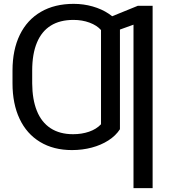

<svg xmlns="http://www.w3.org/2000/svg" viewBox="-20 -757 872 981"><path d="M592.8 -96.7Q571.3 -63.5 533.9 -39.6Q496.6 -15.6 448.7 -2.9Q400.9 9.8 347.7 9.8Q253.4 9.8 184.8 -31.7Q116.2 -73.2 80.1 -149.9Q43.9 -226.6 43.9 -331.1V-391.6L144.5 -393.6V-331.1Q145 -248.5 168.5 -190.4Q191.9 -132.3 238.5 -101.8Q285.2 -71.3 353.5 -71.3Q397.9 -71.3 435.3 -84.2Q472.7 -97.2 496.1 -122.1V-371.1H592.8ZM592.8 -362.3H496.1V-603.5Q475.1 -627.4 437.5 -641.4Q399.9 -655.3 355.5 -655.3Q286.1 -655.3 239.3 -626Q192.4 -596.7 168.5 -538.8Q144.5 -481 144.5 -396.5V-339.8H43.9V-396.5Q43.9 -502.4 81.3 -579.1Q118.7 -655.8 189 -696.5Q259.3 -737.3 356.4 -737.3Q406.7 -737.3 453.1 -724.1Q499.5 -710.9 535.6 -686.8Q571.8 -662.6 592.8 -630.9ZM759.8 204.1H662.1V-630.9L547.9 -589.8V-671.9L684.6 -727.5H759.8Z"/></svg>

Font: Intratopia Thin
Style: Regular
Weight: 100
Designer: Rasmus Andersson
Foundry: rsms
Version: Version 3.000;Glyphs 3.2.3 (3260)